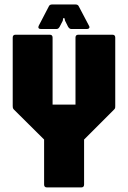

<svg xmlns="http://www.w3.org/2000/svg" viewBox="-20 -818 558 838"><path d="M185 0Q172.5 0 172.5 -12.5V-209L40.5 -340Q37 -344 36.2 -347.2Q35.5 -350.5 35.5 -355V-654Q35.5 -666.5 48 -666.5H197Q209.5 -666.5 209.5 -654V-361.5H309.5V-654Q309.5 -666.5 322 -666.5H470.5Q483 -666.5 483 -654V-355Q483 -350.5 482.5 -347.2Q482 -344 478 -340L347 -209V-12.5Q347 0 334.5 0ZM157.5 -691.5Q151 -691.5 148.5 -695.5Q146 -699.5 149 -705.5L193 -790Q196.5 -798.5 207.5 -798.5H309.5Q320.5 -798.5 324 -790L368.5 -705.5Q372 -699.5 369.2 -695.5Q366.5 -691.5 360.5 -691.5H290.5Q283 -691.5 277 -701.5L264 -727.5L261.5 -738.5H255.5L254 -727.5L240.5 -701.5Q235 -691.5 227.5 -691.5Z"/></svg>

Font: Jaro 24pt
Style: Regular
Weight: 400
Designer: Agyei Archer, Celine Hurka, Mirko Velimirović
Version: Version 1.000